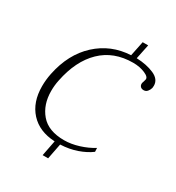

<svg xmlns="http://www.w3.org/2000/svg" viewBox="-165 -685 804 878"><g transform="rotate(30 237.5 -246.0)"><path d="M475 -437Q475 -429 474 -425Q471 -414 463.5 -405Q456 -396 444 -396Q432 -396 426 -403.5Q420 -411 422 -422Q423 -426 425 -431Q427 -436 428 -442Q432 -457 404 -469Q376 -481 341 -481Q239 -481 174 -418Q109 -355 86 -240Q80 -212 80 -182Q80 -110 120 -63Q160 -16 243 -16Q280 -16 320 -28.5Q360 -41 392 -61L393 -41Q365 -20 325 -6Q285 8 238 10L222 92H193L209 10Q126 6 79.5 -45Q33 -96 33 -180Q33 -214 40 -248Q64 -365 138 -433Q212 -501 315 -506L331 -584H360L344 -507Q398 -505 436.5 -488Q475 -471 475 -437Z"/></g></svg>

Font: Trirong ExtraLight
Style: Italic
Weight: 275
Italic angle: -12°
Designer: Katatrad Team
Foundry: CadsonDemak
Version: Version 1.003